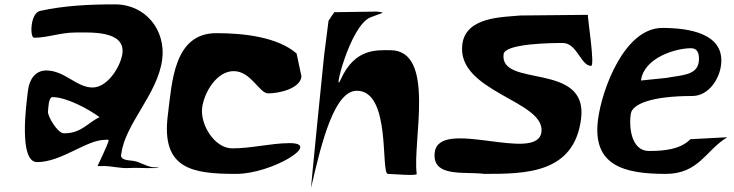

<svg xmlns="http://www.w3.org/2000/svg" viewBox="-20 -797 3363 880"><path d="M436.6 -260C380.8 -234.6 355.1 -186 273.1 -186C243.3 -186 197.3 -265.4 199.9 -286C201.3 -296.6 201.8 -352 220.4 -352C284.1 -352 384.4 -298.1 436.6 -260ZM163.9 -747C117.6 -736.7 116.3 -624 136.2 -624C197.7 -624 257.7 -648 325.2 -648C393.9 -648 554.5 -658.1 541 -552C533.5 -494 474.4 -396 404 -396C330.8 -396 276.2 -474 192 -474C141 -474 114.6 -431.7 108.5 -384C99.8 -316.2 64.8 -54 150.3 -54C261.1 -54 376.8 -156 460.3 -156C460.3 -156 478.8 -159.5 477.9 -153C476 -137.9 427 -36 427 -36H454C495.1 -36 532.9 -23.9 575.8 -27C612 -29.7 695.4 -22 708.2 -30H690.2C654.2 -30 624.4 -55.5 589 -60C568.7 -62.6 526.4 -62.5 536.2 -93C553.9 -230.8 703.1 -365.8 723.5 -525C740.4 -657.3 649.2 -777 506.7 -777C393.5 -777 276.1 -771.9 163.9 -747Z M1339.3 -552C1250.4 -628.5 1095.2 -645 971.2 -645C775.6 -645 768.2 -417.9 749.3 -270C717.5 -21.5 861.6 0 1062.7 0C1224.7 0 1460.5 -142.4 1305.8 -141C1218.1 -140.2 1133.1 -117 1044.7 -117C962.6 -117 896.8 -227.2 906.5 -303C915.5 -373.2 972.9 -471 1051 -471C1130.9 -471 1168.4 -369 1208.9 -369C1260.3 -369 1354.7 -390.8 1361.8 -446Z M1768.5 -567C1706.2 -567 1605.7 -576 1541.3 -432C1504.1 -348.9 1581.3 -675.8 1676.7 -717C1682.5 -719.5 1733.4 -738 1733.4 -738C1733.8 -741.1 1707.2 -744 1707.2 -744L1511.8 -741L1485.8 -702C1479 -649 1472.2 -596 1465.5 -543C1463.5 -527.4 1403 76 1405.9 63C1456 -156 1514.2 -381 1615.7 -381C1774.7 -381 1723.3 0 1758 0C1777.8 0 1891.5 10.7 1890 0C1869.5 -147.3 1979.7 -567 1768.5 -567Z M2674.3 -729 2364.9 -726C2283.9 -718 2115.2 -720.8 2099 -594C2071 -375 2480 -336.3 2461.6 -192C2443 -46.5 1993.3 -260.3 1972.7 -99C1957.5 19.3 2113.9 -12 2199 0C2388.4 0 2611.1 -1 2643.2 -252C2677.2 -517.6 2268.1 -391.5 2288.2 -549C2294.6 -598.4 2516 -600 2558.8 -600C2625.4 -600 2642 -495 2689.3 -495C2707.5 -495 2672.7 -716.5 2674.3 -729Z M2917.8 -428C2931.2 -533.2 3078.1 -576 3146.7 -576C3180.7 -576 3185.9 -545.3 3183 -516C3176.4 -449 3097.9 -453 3035.3 -440ZM3152.7 -357C3226.3 -357 3276.2 -431.9 3284.7 -498C3303.6 -645.3 3134.6 -669 3015.6 -669C2841.3 -669 2738.3 -385.7 2720.9 -249C2693.9 -38.7 2838.6 0 3031 0C3184 0 3214.9 -109.2 3313.5 -168L3144.3 -159C3097.9 -110.7 3018.1 -105 2954.4 -105C2873.5 -105 2861.5 -213.9 2871.3 -276C2878.5 -321.5 2971.2 -357 3152.7 -357Z"/></svg>

Font: Rocketfuel
Style: Italic
Weight: 400
Designer: Mew Too
Foundry: Cannot Into Space Fonts.
Version: Version 0.27